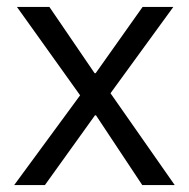

<svg xmlns="http://www.w3.org/2000/svg" viewBox="-20 -536 547 556"><path d="M212 -260 21 0H110L255 -202H258L392 0H486L300 -266L482 -516H393L257 -324H254L123 -516H29Z"/></svg>

Font: Braiins Sans
Style: Regular
Weight: 400
Designer: Mike Abbink, Paul van der Laan, Pieter van Rosmalen, Jiri Chlebus, Lubos Buracinsky
Foundry: Bold Monday, Sudetype
Version: Version 1.000;hotconv 1.0.109;makeotfexe 2.5.65596